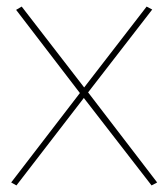

<svg xmlns="http://www.w3.org/2000/svg" viewBox="-20 -555 511 584"><path d="M14 0 223 -272 29 -525 46 -535 236 -289 426 -535 443 -526 248 -274 458 0 441 9 235 -257 30 9Z"/></svg>

Font: Georama ExtraCondensed Thin Thin
Style: Regular
Weight: 250
Version: Version 1.001